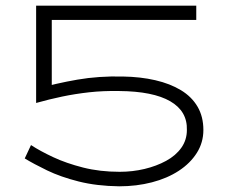

<svg xmlns="http://www.w3.org/2000/svg" viewBox="-20 -640 802 675"><path d="M115 -620H670V-570H115ZM695 -183Q695 -139 672 -102.5Q649 -66 608.5 -39.5Q568 -13 514 1Q460 15 399 15Q320 14 256.5 -2Q193 -18 145.5 -41Q98 -64 67 -83L89 -130Q121 -109 167 -87.5Q213 -66 272 -51Q331 -36 401 -36Q446 -36 488 -46Q530 -56 564 -74.5Q598 -93 617.5 -120.5Q637 -148 637 -183Q639 -249 578.5 -284Q518 -319 399 -320Q342 -321 293 -315.5Q244 -310 198.5 -300.5Q153 -291 107 -278V-327Q177 -347 252 -360Q327 -373 412 -371Q474 -370 526 -358Q578 -346 616 -323Q654 -300 674.5 -265Q695 -230 695 -183ZM107 -620H162V-313L107 -289Z"/></svg>

Font: BioRhyme SemiExpanded Light
Style: Regular
Weight: 300
Width: 6
Designer: Aoife Mooney
Foundry: Aoife Mooney Type
Version: Version 1.600;gftools[0.9.33]